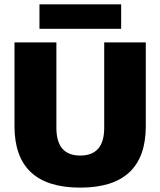

<svg xmlns="http://www.w3.org/2000/svg" viewBox="-20 -856 740 886"><path d="M652.8 -273.9Q652.8 9.8 350.1 9.8Q46.9 9.8 46.9 -273.9V-660.2H240.2V-266.1Q240.2 -138.2 350.1 -138.2Q460.9 -138.2 460.9 -266.1V-660.2H652.8ZM162.1 -723.1V-835.9H539.1V-723.1Z"/></svg>

Font: Human Sans Black
Style: Regular
Weight: 800
Designer: Tim Radville
Foundry: Continuum
Version: Version 1.000;FEAKit 1.0